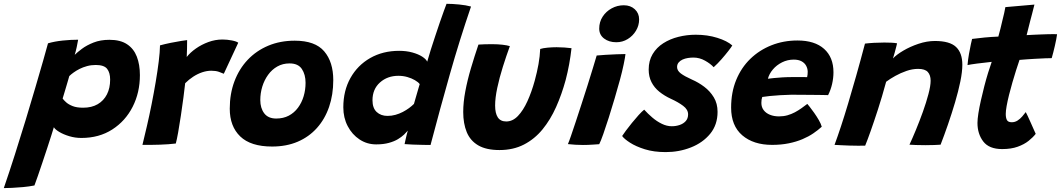

<svg xmlns="http://www.w3.org/2000/svg" viewBox="-122 -740 5438 984"><path d="M-102.5 224Q-74.5 142.5 -45.8 52.5Q-17 -37.5 9.8 -126Q36.5 -214.5 59.5 -292.5Q82.5 -370.5 99.2 -429.2Q116 -488 124 -518Q158 -528 199.5 -532.2Q241 -536.5 278.5 -536.5Q276 -520.5 271.2 -498.8Q266.5 -477 261 -459Q273.5 -471.5 297.8 -489.8Q322 -508 357.5 -522Q393 -536 439 -536Q495 -536 529.2 -513.2Q563.5 -490.5 579.2 -449.8Q595 -409 595 -355Q595 -266 558 -193Q521 -120 453.5 -76.5Q386 -33 295 -33Q263 -33 233 -42Q203 -51 181.5 -64Q160 -77 154 -88Q150.5 -76 141.5 -47.5Q132.5 -19 120.5 17.5Q108.5 54 95.8 91.8Q83 129.5 72.2 161.2Q61.5 193 54.5 210.5Q27 216 -3.5 218.8Q-34 221.5 -60.5 222.8Q-87 224 -102.5 224ZM304 -188Q348 -188 378.8 -206Q409.5 -224 426 -256.2Q442.5 -288.5 442.5 -332Q442.5 -367.5 427 -387.2Q411.5 -407 368.5 -407Q345 -407 324 -401.2Q303 -395.5 285.8 -386.8Q268.5 -378 255 -368.2Q241.5 -358.5 233 -350Q231.5 -344.5 228.2 -333Q225 -321.5 220.5 -306.8Q216 -292 211.8 -277.5Q207.5 -263 204 -251.5Q200.5 -240 199 -235Q205 -226.5 217.2 -215.5Q229.5 -204.5 250.5 -196.2Q271.5 -188 304 -188Z M835 -448Q852.5 -470.5 881.5 -491Q910.5 -511.5 945.8 -524.5Q981 -537.5 1018 -537.5Q1041.5 -537.5 1066 -532.8Q1090.5 -528 1099 -521L1025 -362Q1015.5 -366.5 999.5 -372Q983.5 -377.5 961 -377.5Q938 -377.5 914.2 -369.5Q890.5 -361.5 868.2 -347Q846 -332.5 827 -313.5Q824 -284 818 -239.5Q812 -195 805 -147.5Q798 -100 791 -61.2Q784 -22.5 779 -4.5Q743 0 696.5 1.5Q650 3 608 2.5Q618.5 -40.5 631 -94.2Q643.5 -148 655 -206Q666.5 -264 676 -320.2Q685.5 -376.5 691.5 -425Q697.5 -473.5 698 -507.5Q723.5 -514.5 753.2 -520.5Q783 -526.5 806.5 -530.2Q830 -534 837 -534.5Q837 -517 836.5 -489.8Q836 -462.5 835 -448Z M1272.5 11Q1163 11 1109.2 -40.8Q1055.5 -92.5 1055.5 -183Q1055.5 -259.5 1079.5 -323.2Q1103.5 -387 1147.5 -433.5Q1191.5 -480 1252.8 -505.8Q1314 -531.5 1388.5 -531.5Q1493 -531.5 1539.5 -477Q1586 -422.5 1586 -329.5Q1586 -254.5 1564.5 -192Q1543 -129.5 1502.2 -84Q1461.5 -38.5 1403.8 -13.8Q1346 11 1272.5 11ZM1293.5 -132.5Q1330 -132.5 1358 -147.2Q1386 -162 1405.2 -188Q1424.5 -214 1434.2 -246.8Q1444 -279.5 1444 -315.5Q1444 -358 1425 -386.5Q1406 -415 1362 -415Q1327 -415 1299.2 -399.2Q1271.5 -383.5 1252 -356.5Q1232.5 -329.5 1222.2 -296Q1212 -262.5 1212 -227Q1212 -186 1232.2 -159.2Q1252.5 -132.5 1293.5 -132.5Z M1951.5 -1.5Q1953 -8.5 1955.8 -21.5Q1958.5 -34.5 1962 -48.2Q1965.5 -62 1968 -70.5Q1961 -62 1948.8 -50.2Q1936.5 -38.5 1917.8 -27Q1899 -15.5 1871.2 -7.8Q1843.5 0 1806 0Q1759 0 1720.8 -25.2Q1682.5 -50.5 1660 -93.5Q1637.5 -136.5 1637.5 -190Q1637.5 -275 1674 -340.2Q1710.5 -405.5 1775.2 -442.5Q1840 -479.5 1923.5 -479.5Q1961 -479.5 1991.5 -471Q2022 -462.5 2041.8 -449.8Q2061.5 -437 2067.5 -424Q2075 -451.5 2086 -486Q2097 -520.5 2109 -556.5Q2121 -592.5 2132.2 -625.5Q2143.5 -658.5 2152.8 -683.8Q2162 -709 2166.5 -720.5Q2195.5 -720.5 2231 -717Q2266.5 -713.5 2292 -706.5Q2233 -534 2183.8 -360.5Q2134.5 -187 2084.5 3Q2072.5 3 2046.8 2.5Q2021 2 1994 1Q1967 0 1951.5 -1.5ZM1864 -146Q1885 -146 1904.8 -151.5Q1924.5 -157 1942.2 -166.2Q1960 -175.5 1974.5 -186.2Q1989 -197 1999.5 -207.5Q2002.5 -217.5 2006.5 -231.8Q2010.5 -246 2014.8 -260.5Q2019 -275 2022.8 -288Q2026.5 -301 2029 -309Q2021 -319.5 2004.2 -329.2Q1987.5 -339 1965.8 -345.2Q1944 -351.5 1920 -351.5Q1863.5 -351.5 1825.2 -317.2Q1787 -283 1787 -226Q1787 -186 1808.5 -166Q1830 -146 1864 -146Z M2646.5 -489Q2660.5 -493.5 2684.5 -495.8Q2708.5 -498 2730.5 -498Q2749.5 -498 2771.5 -496.5Q2793.5 -495 2807 -493Q2802.5 -452.5 2795 -411.2Q2787.5 -370 2777 -330Q2757 -256.5 2728 -191.5Q2699 -126.5 2658.5 -77Q2618 -27.5 2563.2 0.8Q2508.5 29 2438 29Q2370 29 2329 5Q2288 -19 2270 -63Q2252 -107 2252 -166Q2252 -215.5 2262.8 -272.5Q2273.5 -329.5 2291.5 -390.2Q2309.5 -451 2330 -511.5Q2344 -512.5 2365.2 -513.2Q2386.5 -514 2403.5 -513.5Q2428.5 -513.5 2453 -510.8Q2477.5 -508 2491 -503.5Q2472.5 -453 2455 -397.2Q2437.5 -341.5 2426.5 -289.8Q2415.5 -238 2415.5 -199Q2415.5 -159.5 2429.2 -138.5Q2443 -117.5 2472.5 -117.5Q2505.5 -117.5 2532.5 -145.8Q2559.5 -174 2581 -221.2Q2602.5 -268.5 2618.5 -326.5Q2630.5 -370.5 2637.8 -411.2Q2645 -452 2646.5 -489Z M2949 -1Q2940 -0.5 2915.8 1.2Q2891.5 3 2865.5 3Q2846 3 2826.8 1.8Q2807.5 0.5 2788.5 -1.5Q2793.5 -12.5 2804 -42.8Q2814.5 -73 2828.5 -115.5Q2842.5 -158 2858.2 -206.2Q2874 -254.5 2889 -302Q2904 -349.5 2916.2 -389.8Q2928.5 -430 2936 -455.5Q2953.5 -457.5 2981.5 -459Q3009.5 -460.5 3037.5 -461.8Q3065.5 -463 3083.5 -463Q3082 -447 3074.5 -410.8Q3067 -374.5 3055.5 -332Q3043 -286.5 3028 -235.5Q3013 -184.5 2997.8 -136.8Q2982.5 -89 2969.8 -52.8Q2957 -16.5 2949 -1ZM3036.5 -523.5Q2999 -523.5 2974 -542.5Q2949 -561.5 2949 -593.5Q2949 -627.5 2966.5 -654.5Q2984 -681.5 3012.8 -697.2Q3041.5 -713 3075 -713Q3109.5 -713 3131.5 -692.5Q3153.5 -672 3153.5 -640.5Q3153.5 -609.5 3137.5 -582.8Q3121.5 -556 3095 -539.8Q3068.5 -523.5 3036.5 -523.5Z M3289.5 39.5Q3229 39.5 3182.8 25Q3136.5 10.5 3106.8 -8.8Q3077 -28 3066.5 -43Q3072 -52 3085.8 -70.5Q3099.5 -89 3117 -110.5Q3134.5 -132 3151.2 -150.5Q3168 -169 3179.5 -178Q3198 -157.5 3221 -137.8Q3244 -118 3269.8 -105.5Q3295.5 -93 3321 -93Q3342 -93 3361.2 -99.5Q3380.5 -106 3392.5 -119.5Q3404.5 -133 3404.5 -154Q3404.5 -178.5 3379.2 -197.5Q3354 -216.5 3316.5 -233.5Q3283 -249 3257.2 -269.8Q3231.5 -290.5 3217 -318.8Q3202.5 -347 3202.5 -383.5Q3202.5 -429 3222.8 -462.8Q3243 -496.5 3277.5 -518.5Q3312 -540.5 3355 -551.2Q3398 -562 3443.5 -562Q3503.5 -562 3554 -546.2Q3604.5 -530.5 3631 -507Q3625.5 -497.5 3610.2 -478Q3595 -458.5 3575.5 -436.2Q3556 -414 3535.5 -395.5Q3520 -413 3491.5 -429Q3463 -445 3432 -445Q3418.5 -445 3403.8 -442.8Q3389 -440.5 3376.2 -434.8Q3363.5 -429 3355.8 -419.5Q3348 -410 3348 -396.5Q3348 -378 3367.2 -363.5Q3386.5 -349 3424.5 -332Q3457 -318 3487 -295.5Q3517 -273 3536.2 -241.2Q3555.5 -209.5 3555.5 -167Q3555.5 -100.5 3517.8 -54.5Q3480 -8.5 3419.2 15.5Q3358.5 39.5 3289.5 39.5Z M4089.5 -90.5Q4071 -73.5 4046.5 -56.8Q4022 -40 3990.8 -26.8Q3959.5 -13.5 3920.5 -5.5Q3881.5 2.5 3835 2.5Q3739.5 2.5 3682.2 -46.5Q3625 -95.5 3625 -188.5Q3625 -267 3651 -330.2Q3677 -393.5 3723.5 -438.5Q3770 -483.5 3831.8 -508Q3893.5 -532.5 3965 -532.5Q4053.5 -532.5 4101.5 -489.5Q4149.5 -446.5 4149.5 -369.5Q4149.5 -340 4142.5 -309.5Q4135.5 -279 4122 -252.5Q4115.5 -253 4090.8 -253.2Q4066 -253.5 4034.8 -253.8Q4003.5 -254 3975.5 -254.2Q3947.5 -254.5 3934 -254.5Q3906 -254 3877 -252.2Q3848 -250.5 3823.8 -248Q3799.5 -245.5 3784.5 -243Q3780 -231 3780 -212.5Q3780 -191 3791.8 -175.5Q3803.5 -160 3824 -151.8Q3844.5 -143.5 3870.5 -143.5Q3893.5 -143.5 3913.8 -149.2Q3934 -155 3951.8 -164.5Q3969.5 -174 3985.2 -185.2Q4001 -196.5 4015.5 -207.5Q4018 -205 4028 -192.2Q4038 -179.5 4050.8 -161.5Q4063.5 -143.5 4074.5 -124.5Q4085.5 -105.5 4089.5 -90.5ZM3813.5 -336.5Q3825.5 -338 3844.5 -340Q3863.5 -342 3888.2 -343.5Q3913 -345 3941 -345Q3957.5 -345.5 3972.8 -345.2Q3988 -345 3999.5 -345Q4011 -345 4014.5 -344.5Q4016 -351 4016.8 -358.5Q4017.5 -366 4017.5 -373Q4017 -389.5 4009.2 -403.5Q4001.5 -417.5 3985.8 -426Q3970 -434.5 3946 -434.5Q3914 -434.5 3886 -420.5Q3858 -406.5 3839 -384Q3820 -361.5 3813.5 -336.5Z M4312 6.5Q4296.5 7 4274.5 6.8Q4252.5 6.5 4230 6Q4212 5.5 4188 4.2Q4164 3 4155 2.5Q4170.5 -39.5 4188 -92.5Q4205.5 -145.5 4224.8 -210Q4244 -274.5 4265.8 -351Q4287.5 -427.5 4311 -516.5Q4330.5 -519 4357.2 -520.5Q4384 -522 4410 -522Q4429 -522 4446 -521.2Q4463 -520.5 4475.5 -518Q4474.5 -513.5 4471 -499.2Q4467.5 -485 4462.8 -468.5Q4458 -452 4454.5 -440.5Q4472 -459.5 4507 -480.2Q4542 -501 4585.2 -515.5Q4628.5 -530 4669.5 -530Q4745.5 -530 4777.8 -499.2Q4810 -468.5 4810 -408Q4810 -372.5 4799.8 -322.5Q4789.5 -272.5 4772.8 -215.8Q4756 -159 4736.5 -102.5Q4717 -46 4698.5 1.5Q4688 2.5 4666.5 3.2Q4645 4 4620.5 4Q4595 4 4572.2 3.2Q4549.5 2.5 4539 1.5Q4553.5 -29.5 4572 -74.2Q4590.5 -119 4607.8 -167Q4625 -215 4636.2 -257.5Q4647.5 -300 4647.5 -326.5Q4647.5 -355 4633 -371Q4618.5 -387 4583.5 -387Q4554 -387 4523.8 -376.5Q4493.5 -366 4466.5 -351Q4439.5 -336 4419.5 -321Q4398 -242 4377.2 -178.2Q4356.5 -114.5 4340 -68Q4323.5 -21.5 4312 6.5Z M5186 -54Q5172 -36 5149.5 -18Q5127 0 5093.5 12Q5060 24 5014 24Q4947 24 4917.2 -15Q4887.5 -54 4887.5 -110Q4887.5 -129 4892.2 -159.2Q4897 -189.5 4905 -225.2Q4913 -261 4922.5 -297.8Q4932 -334.5 4942 -367Q4952 -399.5 4960.5 -423Q4920 -419 4885 -414.2Q4850 -409.5 4836.5 -406.5Q4839 -434.5 4844 -463.5Q4849 -492.5 4853.8 -514Q4858.5 -535.5 4860 -540.5Q4890.5 -544.5 4924.2 -547.8Q4958 -551 4994.5 -552.5Q5000 -572.5 5005.5 -594Q5011 -615.5 5015.5 -636Q5020.5 -654.5 5024.5 -673.2Q5028.5 -692 5030.5 -703.5L5179.5 -716.5Q5178.5 -713.5 5175.5 -701Q5172.5 -688.5 5167.8 -670.5Q5163 -652.5 5157.5 -631.5Q5153.5 -616 5149 -597.8Q5144.5 -579.5 5139.5 -560Q5156 -561 5178.5 -562Q5201 -563 5214 -563.5Q5235.5 -564.5 5252.5 -564.8Q5269.5 -565 5280.8 -565Q5292 -565 5295.5 -564.5Q5292.5 -541 5284.2 -505.2Q5276 -469.5 5268 -442Q5263 -442 5235 -441.2Q5207 -440.5 5180.5 -438.5Q5162.5 -437.5 5141.2 -436Q5120 -434.5 5103 -433Q5095 -410 5085.5 -380Q5076 -350 5066.5 -317.2Q5057 -284.5 5049.2 -253.2Q5041.5 -222 5037 -196.8Q5032.5 -171.5 5032.5 -156Q5032.5 -136 5038.5 -124.8Q5044.5 -113.5 5063.5 -113.5Q5079.5 -113.5 5093 -122.2Q5106.5 -131 5117 -143.2Q5127.5 -155.5 5135 -165.5Q5137.5 -161.5 5145 -145.5Q5152.5 -129.5 5161.2 -109.8Q5170 -90 5177 -74.2Q5184 -58.5 5186 -54Z"/></svg>

Font: Grandstander Thin
Style: Bold Italic
Weight: 700
Italic angle: -15°
Version: Version 1.200